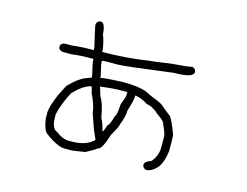

<svg xmlns="http://www.w3.org/2000/svg" viewBox="-89 -606 1178 917"><g transform="rotate(15 500.0 -147.5)"><path d="M304.7 -463.4Q326.2 -463.4 330.1 -404.8Q339.4 -386.7 347.7 -338.4V-324.7Q464.4 -324.7 576.2 -342.3Q590.3 -342.3 681.6 -356Q764.6 -361.8 783.2 -367.7Q800.8 -361.3 800.8 -346.2Q800.8 -316.9 705.1 -316.9Q468.3 -285.6 435.5 -285.6H380.9Q357.4 -285.2 357.4 -281.7Q357.4 -266.6 371.1 -211.4V-201.7Q371.1 -206.5 478.5 -211.4H484.4Q580.1 -211.4 619.1 -186Q680.7 -161.6 687.5 -154.8Q704.6 -139.2 738.3 -113.8Q748 -106.9 777.3 -31.7Q779.3 -10.3 779.3 5.4V52.2Q772 104 753.9 130.4Q725.1 165.5 695.3 165.5Q677.7 159.2 677.7 144Q677.7 128.4 710.9 116.7Q738.3 83.5 738.3 44.4V-10.3Q738.3 -25.9 716.8 -70.8Q713.9 -84 679.7 -106Q647.5 -136.2 619.1 -139.2Q584.5 -161.1 556.6 -164.6H554.7V-162.6Q554.7 -139.2 537.1 -86.4Q537.1 -54.2 519.5 -12.2Q519.5 -1.5 490.2 48.3Q467.3 126.5 445.3 126.5Q443.8 130.9 394.5 157.7Q337.9 167.5 322.3 167.5H293Q257.3 167.5 195.3 120.6Q178.7 108.9 169.9 52.2V17.1Q176.8 -36.1 224.6 -123.5Q273.9 -174.8 312.5 -186L332 -193.8Q332 -202.6 320.3 -250.5Q316.4 -268.1 316.4 -275.9V-281.7H314.5Q248 -281.7 210.9 -275.9H166Q144.5 -279.3 144.5 -297.4Q144.5 -313 166 -316.9H201.2Q247.6 -322.8 306.6 -322.8V-334.5Q283.2 -433.6 283.2 -441.9V-445.8Q289.6 -463.4 304.7 -463.4ZM380.9 -162.6 394.5 -117.7Q413.6 -89.8 425.8 -18.1Q435.5 -4.4 447.3 40.5H449.2Q452.1 40.5 462.9 7.3Q473.6 2.4 486.3 -45.4Q493.7 -45.4 498 -106Q513.7 -146 513.7 -154.8V-170.4H466.8Q452.1 -170.4 380.9 -162.6ZM210.9 19V34.7Q210.9 91.3 240.2 101.1Q273.4 126.5 300.8 126.5H316.4Q390.6 126.5 425.8 89.4Q406.2 45.9 406.2 44.4L378.9 -33.7Q378.9 -61.5 349.6 -123.5Q344.2 -152.8 339.8 -152.8Q302.2 -144.5 255.9 -96.2Q224.1 -38.1 210.9 19Z"/></g></svg>

Font: CEF Fonts CJK
Style: Regular
Weight: 400
Designer: PartyBoss (派对大魔王)
Version: Release 2.25